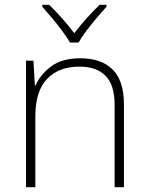

<svg xmlns="http://www.w3.org/2000/svg" viewBox="-20 -784 622 804"><path d="M316 -540Q404 -540 451.5 -493Q499 -446 499 -347V0H460V-345Q460 -428 422 -466.5Q384 -505 313 -505Q226 -505 177 -453.5Q128 -402 128 -297V0H89V-530H120L126 -426H129Q148 -471 193.5 -505.5Q239 -540 316 -540ZM273 -606Q261 -627 240.5 -654.5Q220 -682 197.5 -709Q175 -736 157 -756V-764H186Q213 -738 241 -706Q269 -674 291 -645Q313 -674 341.5 -706Q370 -738 397 -764H426V-756Q408 -736 385 -709Q362 -682 341.5 -654.5Q321 -627 309 -606Z"/></svg>

Font: Noto Sans Khmer UI ExtraLight
Style: Regular
Weight: 200
Designer: Danh Hong and the Monotype Design Team
Foundry: Monotype Imaging Inc.
Version: Version 2.002; ttfautohint (v1.8.4.7-5d5b)